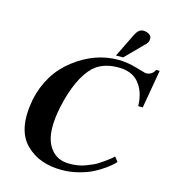

<svg xmlns="http://www.w3.org/2000/svg" viewBox="-131 -1021 1029 1143"><g transform="rotate(15 383.0 -449.5)"><path d="M766 -707 725 -471H697Q695 -560 649.5 -613.5Q604 -667 512 -663Q426 -660 373 -612Q291 -533 250 -346Q217 -188 258.5 -110.5Q300 -33 390 -34Q417 -34 442 -38Q467 -42 490.5 -51.5Q514 -61 530.5 -68Q547 -75 568 -89.5Q589 -104 597 -109.5Q605 -115 624 -130L642 -146L664 -118Q663 -116 650 -103.5Q637 -91 609 -70.5Q581 -50 545.5 -31.5Q510 -13 458.5 0.5Q407 14 353 14Q287 14 231.5 -5.5Q176 -25 132.5 -68Q89 -111 75.5 -179.5Q62 -248 80 -346Q116 -513 242 -610Q368 -707 512 -707Q567 -707 626.5 -689.5Q686 -672 688 -672Q728 -672 744 -707ZM662 -876Q662 -870 660.5 -864.5Q659 -859 657.5 -855.5Q656 -852 651.5 -846.5Q647 -841 645 -839Q643 -837 637 -831Q631 -825 630 -824L535 -728H491L563 -875Q582 -913 611 -913Q630 -913 646 -903.5Q662 -894 662 -876Z"/></g></svg>

Font: GFS Artemisia
Style: Bold Italic
Weight: 700
Italic angle: -12°
Designer: Designed by Takis Katsoulidis and George D. Matthiopoulos.
Foundry: Designed by Takis Katsoulidis and George D. Matthiopoulos.
Version: Version 1.0